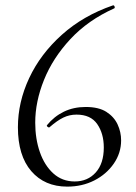

<svg xmlns="http://www.w3.org/2000/svg" viewBox="-20 -681 505 714"><path d="M298.6 -283.2Q347.2 -283.2 375.7 -264.9Q404.2 -246.6 417.3 -218.3Q430.4 -190 430.4 -159Q430.4 -112 403.1 -72.5Q375.8 -33 330.7 -10Q285.6 13 230 13Q146 13 96.3 -44.6Q46.6 -102.2 46.6 -207.8Q46.6 -301 88.5 -390.6Q130.4 -480.2 209.9 -551.6Q289.4 -623 400 -661Q404 -662 406 -657Q408 -652 405 -650Q307.2 -606 241.8 -535.6Q176.4 -465.2 143.7 -384Q111 -302.8 111 -225Q111 -164.8 128.3 -115.2Q145.6 -65.6 178.5 -35.9Q211.4 -6.2 257.8 -6.2Q306 -6.2 336 -39.6Q366 -73 366 -132.4Q366 -184.2 341.6 -219.5Q317.2 -254.8 264.6 -254.8Q238.4 -254.8 215.6 -243.8Q192.8 -232.8 164.8 -208.4Q162.6 -205.4 157.7 -208.9Q152.8 -212.4 154.6 -215.4Q181.4 -248.2 217.6 -265.7Q253.8 -283.2 298.6 -283.2Z"/></svg>

Font: Cormorant Light
Style: Regular
Weight: 300
Designer: Christian Thalmann (Catharsis Fonts)
Foundry: Catharsis Fonts
Version: Version 4.000